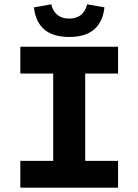

<svg xmlns="http://www.w3.org/2000/svg" viewBox="-20 -868 640 888"><path d="M74 0V-124H226V-528H74V-652H526V-528H374V-124H526V0ZM300 -697Q225 -697 184.5 -732Q144 -767 137 -834L217 -848Q224 -817 245 -799.5Q266 -782 300 -782Q334 -782 355 -799.5Q376 -817 383 -848L463 -834Q456 -767 415.5 -732Q375 -697 300 -697Z"/></svg>

Font: Source Code Pro
Style: Bold
Weight: 700
Monospace: yes
Designer: Paul D. Hunt, Teo Tuominen
Foundry: Adobe Systems Incorporated
Version: Version 2.030;PS 1.000;hotconv 16.6.51;makeotf.lib2.5.65220